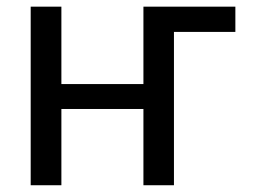

<svg xmlns="http://www.w3.org/2000/svg" viewBox="-20 -548 753 568"><path d="M161.6 -299.3H404.3V-528.3H676.3V-453.6H494.6V0H404.3V-225.6H161.6V0H70.8V-528.3H161.6Z"/></svg>

Font: Roboto-ThirdPerson-AD3FC
Style: ThirdPerson-AD3FC
Weight: 400
Designer: Google
Version: Version 2.137; 2017